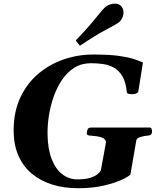

<svg xmlns="http://www.w3.org/2000/svg" viewBox="-20 -1002 847 1037"><path d="M401.9 14.6Q325.2 14.6 261.5 -5.4Q197.8 -25.4 151.1 -64.7Q104.5 -104 79.1 -162.4Q53.7 -220.7 53.7 -297.4Q53.7 -397.9 89.4 -474.4Q125 -550.8 186 -602.8Q247.1 -654.8 324 -681.2Q400.9 -707.5 483.4 -707.5Q571.3 -707.5 623.5 -700Q675.8 -692.4 704.8 -682.4Q733.9 -672.4 752 -664.6L728 -513.2Q727.5 -502 716.6 -497.6Q705.6 -493.2 699.7 -493.2Q686 -493.2 675.8 -494.9Q665.5 -496.6 664.6 -507.3Q659.2 -560.1 640.6 -590.8Q622.1 -621.6 595 -636.7Q567.9 -651.9 535.9 -656.2Q503.9 -660.6 470.7 -660.6Q420.9 -660.6 382.3 -636.7Q343.8 -612.8 315.9 -572Q288.1 -531.2 270.3 -481Q252.4 -430.7 244.1 -377.2Q235.8 -323.7 236.8 -274.9Q238.3 -194.8 259.8 -141.1Q281.2 -87.4 317.1 -60.3Q353 -33.2 398.4 -33.2Q440.4 -33.2 466.8 -41.5Q493.2 -49.8 507.1 -61.5Q521 -73.2 524.9 -83L552.2 -231.9Q551.8 -248.5 536.9 -256.1Q522 -263.7 501.7 -266.1Q481.4 -268.6 463.9 -270Q448.7 -270.5 448.7 -281.7Q448.7 -287.1 452.1 -300Q455.6 -313 470.7 -313H789.1Q795.9 -313 798.6 -306.2Q801.3 -299.3 801.3 -292.5Q801.3 -271.5 781.7 -270Q758.8 -268.6 737.1 -261.7Q715.3 -254.9 715.3 -238.8L684.6 -60.1Q676.3 -49.3 638.4 -31.5Q600.6 -13.7 539.8 0.5Q479 14.6 401.9 14.6ZM411.6 -754.9 388.7 -783.2Q455.6 -852.5 496.1 -903.3Q536.6 -954.1 549.8 -964.8Q558.6 -972.2 572.3 -977.3Q585.9 -982.4 599.6 -982.4Q624 -982.4 636.7 -966.3Q647 -953.1 647 -934.6Q647 -919.4 640.4 -905.3Q633.8 -891.1 624 -882.8Q610.8 -872.1 552.7 -841.6Q494.6 -811 411.6 -754.9Z"/></svg>

Font: Gelasio
Style: Italic
Weight: 400
Italic angle: -8.5°
Designer: Eben Sorkin
Foundry: Eben Sorkin
Version: Version 1.008